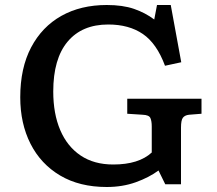

<svg xmlns="http://www.w3.org/2000/svg" viewBox="-20 -734 867 768"><path d="M407 14Q298 14 220.5 -32Q143 -78 102 -159Q61 -240 61 -345Q61 -462 104.5 -544.5Q148 -627 225.5 -670.5Q303 -714 407 -714Q471 -714 516 -698.5Q561 -683 597 -656L608 -714H663L705 -485L640 -471Q607 -560 551.5 -598Q496 -636 413 -636Q308 -636 250.5 -567.5Q193 -499 193 -368Q193 -279 221 -213.5Q249 -148 302.5 -112Q356 -76 433 -76Q535 -76 587 -124V-228Q587 -250 581.5 -262Q576 -274 551 -275L489 -279V-339H786V-279L736 -275Q719 -273 711.5 -263Q704 -253 704 -224V3H641L614 -52Q576 -24 523 -5Q470 14 407 14Z"/></svg>

Font: Literata 7pt Medium
Style: Regular
Weight: 500
Designer: Latin by Veronika Burian and Jose Scaglione. Greek by Irene Vlachou. Cyrillic by Vera Evstafieva.
Foundry: TypeTogether
Version: Version 3.002